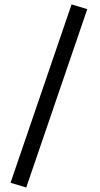

<svg xmlns="http://www.w3.org/2000/svg" viewBox="-20 -731 444 854"><path d="M298.3 -711.4 368.2 -690.4 96.7 103 26.9 82Z"/></svg>

Font: Vazir
Style: Regular
Weight: 400
Designer: Saber Rastikerdar
Foundry: Saber Rastikerdar
Version: Version 30.0.0